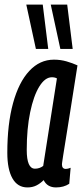

<svg xmlns="http://www.w3.org/2000/svg" viewBox="-20 -810 359 840"><path d="M225 10Q187 10 171 -22Q156 -7 139 1.5Q122 10 100 10Q57 10 34.5 -29.5Q12 -69 12 -142Q12 -267 37 -358.5Q62 -450 108 -499.5Q154 -549 216 -549Q245 -549 271 -541.5Q297 -534 319 -524Q300 -403 287.5 -324Q275 -245 267.5 -199Q260 -153 256.5 -130.5Q253 -108 252 -100.5Q251 -93 251 -91Q251 -71 268 -71Q277 -71 289 -76L283 -6Q259 10 225 10ZM169 -84 229 -467Q220 -472 207 -472Q177 -472 152 -431.5Q127 -391 112 -319Q97 -247 97 -154Q97 -72 133 -72Q153 -72 169 -84ZM137 -596 95 -790H167L191 -596ZM244 -596 202 -790H274L298 -596Z"/></svg>

Font: Georama Extra Condensed Medium
Style: Italic
Weight: 500
Width: 2
Italic angle: -9°
Designer: Jean-Baptiste Levee
Foundry: Production Type
Version: Version 1.000